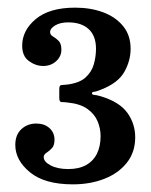

<svg xmlns="http://www.w3.org/2000/svg" viewBox="-20 -933 394 502"><path d="M20 -554Q20 -514 58.4 -482.5Q96.8 -451 170.5 -451Q216 -451 252.9 -465.5Q289.8 -480 311.6 -507.5Q333.5 -535 333.5 -574Q333.5 -609.5 313 -638Q292.5 -666.5 243.5 -681.3Q232.5 -684.5 226.5 -684.9Q220.5 -685.3 220.5 -688.8Q220.5 -692.7 225.8 -693Q231 -693.3 244.3 -698.7Q288.8 -716 305.1 -745.1Q321.5 -774.2 321.5 -805.5Q321.5 -840.7 301.9 -864.7Q282.3 -888.7 249.5 -900.9Q216.8 -913 176.5 -913Q109.5 -913 73.8 -883.4Q38 -853.7 38 -813.5Q38 -786.2 55.6 -773.4Q73.3 -760.5 93 -760.5Q113 -760.5 126.8 -773Q140.5 -785.5 140.5 -803Q140.5 -819.2 133.1 -826.4Q125.8 -833.5 118.4 -837.7Q111 -842 111 -849Q111 -858.7 124.3 -866.6Q137.5 -874.5 158.5 -874.5Q193 -874.5 212 -856.7Q231 -839 231 -805.5Q231 -785.7 225.5 -765.6Q220 -745.5 203.9 -730.6Q187.8 -715.8 155 -711.8Q146.3 -710.8 140.6 -710.6Q135 -710.5 135 -699.8V-677.2Q135 -666 141 -666.1Q147 -666.2 156.5 -665Q189.8 -661.7 208.5 -648.2Q227.3 -634.8 235.1 -616Q243 -597.3 243 -577Q243 -550.5 233.4 -531.1Q223.8 -511.8 205 -501.4Q186.3 -491 158.5 -491Q130.8 -491 112.5 -500.5Q94.3 -510 94.3 -522Q94.3 -529 101.4 -533.5Q108.5 -538 115.5 -545.3Q122.5 -552.5 122.5 -567.5Q122.5 -586.3 109.3 -598.1Q96 -610 75 -610Q51.8 -610 35.9 -595.3Q20 -580.5 20 -554Z"/></svg>

Font: Besley
Style: Regular
Weight: 400
Designer: Owen Earl
Foundry: indestructible type*
Version: Version 4.000